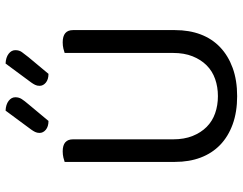

<svg xmlns="http://www.w3.org/2000/svg" viewBox="-111 -747 871 689"><g transform="rotate(-90 324.5 -402.5)"><path d="M561 -210Q561 -159 545.5 -118Q530 -77 499.5 -48Q469 -19 425 -3Q381 13 324 13Q267 13 223 -3Q179 -19 149 -48Q119 -77 103.5 -118Q88 -159 88 -210V-606Q93 -608 103.5 -610.5Q114 -613 126 -613Q169 -613 169 -576V-217Q169 -177 181 -147Q193 -117 213.5 -96.5Q234 -76 262.5 -66Q291 -56 324 -56Q357 -56 385.5 -66Q414 -76 434.5 -96.5Q455 -117 467 -147Q479 -177 479 -217V-606Q484 -608 494.5 -610.5Q505 -613 517 -613Q561 -613 561 -576ZM272 -818Q294 -817 307 -807Q320 -797 320 -783Q320 -770 313.5 -760Q307 -750 295 -736L235 -664Q215 -664 203.5 -673.5Q192 -683 192 -696Q192 -705 195.5 -712Q199 -719 204 -726ZM441 -818Q463 -817 476 -807Q489 -797 489 -783Q489 -769 482 -759.5Q475 -750 464 -736L404 -664Q384 -664 372.5 -673.5Q361 -683 361 -696Q361 -705 364.5 -712Q368 -719 373 -726Z"/></g></svg>

Font: Baloo 2
Style: Regular
Weight: 400
Designer: Sarang Kulkarni and Ek Type
Foundry: Ek Type
Version: Version 1.640;hotconv 1.0.111;makeotfexe 2.5.65597; ttfautoh